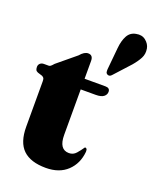

<svg xmlns="http://www.w3.org/2000/svg" viewBox="-143 -814 736 906"><g transform="rotate(20 225.5 -361.0)"><path d="M33 -392.5 9.5 -400Q1 -403.5 -1.5 -409.5Q-4 -415.5 -4 -424Q-4 -434.5 3.2 -441.2Q10.5 -448 22 -448H46.5Q51 -448 55.8 -451.5Q60.5 -455 69.5 -465.5L162 -542Q182.5 -566.5 202 -566.5Q226.5 -566.5 226.5 -537.5V-448H331Q354 -448 354 -428.5Q354 -414 341.5 -404.2Q329 -394.5 301.5 -394.5H226.5V-166.5Q226.5 -93 276.5 -93Q298 -93 312.2 -109.2Q326.5 -125.5 338.5 -143.5Q343 -145.5 347 -141.5Q351 -137.5 350.5 -126.5Q345 -65.5 305 -27.8Q265 10 197.5 10Q121 10 83 -26.5Q45 -63 45 -141.5V-367.5Q45 -378 43 -383.2Q41 -388.5 33 -392.5ZM323.5 -637.5Q327 -675 340.5 -700Q354 -725 382.5 -730Q411 -736 430.5 -720.2Q450 -704.5 454 -682.5Q458.5 -656 447.2 -634.5Q436 -613 415.5 -589L343.5 -510Q333 -497 320.5 -503.5Q314.5 -507 313.5 -513.5Q312.5 -520 313 -527.5Z"/></g></svg>

Font: Fraunces 144pt Soft Black
Style: Regular
Weight: 900
Version: Version 1.000;[b76b70a41]